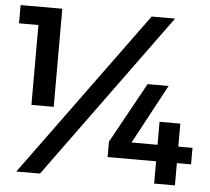

<svg xmlns="http://www.w3.org/2000/svg" viewBox="-51 -754 883 809"><g transform="rotate(5 391.0 -350.0)"><path d="M3.9 -700.2H180.2V-285.2H85.9V-623H3.9ZM558.1 -700.2H657.2L147 0H46.9ZM565.9 -415H654.8L520 -164.1H629.9V-261.2H717.8V-164.1H777.8V-94.2H717.8V0H629.9V-94.2H424.8V-159.2Z"/></g></svg>

Font: Montserrat-Arabic Medium
Style: Regular
Weight: 500
Designer: Mohamed Gaber
Foundry: Kief Type Foundry
Version: Version 5.008;PS 005.008;hotconv 1.0.88;makeotf.lib2.5.64775